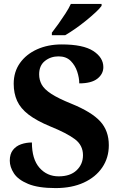

<svg xmlns="http://www.w3.org/2000/svg" viewBox="-20 -951 626 981"><path d="M264 10Q175 10 123.5 -11.5Q72 -33 51 -65.5Q30 -98 30 -130Q30 -164 46 -184.5Q62 -205 88 -214Q114 -223 143 -223Q143 -138 181.5 -94Q220 -50 280 -50Q339 -50 371.5 -81Q404 -112 404 -158Q404 -209 362.5 -240Q321 -271 237 -305Q167 -334 126 -365.5Q85 -397 67.5 -435.5Q50 -474 50 -523Q50 -584 82 -629Q114 -674 169.5 -699Q225 -724 295 -724Q405 -724 456.5 -690.5Q508 -657 508 -608Q508 -573 477.5 -549Q447 -525 385 -525Q385 -553 374.5 -585Q364 -617 341 -640Q318 -663 279 -663Q239 -663 209.5 -639.5Q180 -616 180 -571Q180 -543 193 -519Q206 -495 242 -471.5Q278 -448 345 -421Q448 -379 492 -331Q536 -283 536 -209Q536 -145 502.5 -95.5Q469 -46 408 -18Q347 10 264 10ZM245 -784Q260 -803 278.5 -829Q297 -855 314.5 -882Q332 -909 342 -931H499V-921Q490 -908 468.5 -888Q447 -868 420 -846Q393 -824 365 -804.5Q337 -785 313 -771H245Z"/></svg>

Font: Noto Serif Toto
Style: Bold
Weight: 700
Designer: Monotype Design Team
Foundry: Monotype Imaging Inc.
Version: Version 2.001; ttfautohint (v1.8.4.7-5d5b)